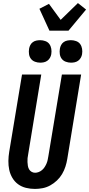

<svg xmlns="http://www.w3.org/2000/svg" viewBox="-20 -1219 579 1247"><path d="M207 8Q177 8 148.5 1Q120 -6 97.5 -22.5Q75 -39 60.5 -63.5Q46 -88 40 -116Q34 -144 34.5 -174Q35 -204 40 -234L123 -735H248L163 -217Q160 -204 159 -191.5Q158 -179 158.5 -166.5Q159 -154 161 -142Q163 -130 168.5 -120Q174 -110 184.5 -103.5Q195 -97 208 -97Q219 -97 231 -101.5Q243 -106 253 -114.5Q263 -123 270 -134Q277 -145 282 -156.5Q287 -168 289.5 -180Q292 -192 294 -204L382 -735H507L417 -187Q413 -162 405 -137Q397 -112 383.5 -89Q370 -66 350 -47Q330 -28 306.5 -15Q283 -2 257.5 3Q232 8 207 8ZM441 -812Q424 -812 407.5 -818Q391 -824 381 -837Q371 -850 368.5 -867.5Q366 -885 369 -903Q371 -915 377 -926.5Q383 -938 393.5 -945.5Q404 -953 416.5 -955.5Q429 -958 441 -958Q458 -958 474.5 -952Q491 -946 500.5 -933Q510 -920 513 -902.5Q516 -885 513 -867Q511 -855 504.5 -843.5Q498 -832 487.5 -824.5Q477 -817 465 -814.5Q453 -812 441 -812ZM241 -812Q224 -812 207.5 -818Q191 -824 181 -837Q171 -850 168.5 -867.5Q166 -885 169 -903Q171 -915 177 -926.5Q183 -938 193.5 -945.5Q204 -953 216.5 -955.5Q229 -958 241 -958Q258 -958 274.5 -952Q291 -946 300.5 -933Q310 -920 313 -902.5Q316 -885 313 -867Q311 -855 304.5 -843.5Q298 -832 287.5 -824.5Q277 -817 265 -814.5Q253 -812 241 -812ZM301 -1020 236 -1162 298 -1194 374 -1090 486 -1199 539 -1157 425 -1020Z"/></svg>

Font: Iosevka Extrabold Oblique
Style: Regular
Weight: 800
Italic angle: -9°
Monospace: yes
Designer: Belleve Invis
Foundry: Belleve Invis
Version: Version 32.5.0; ttfautohint (v1.8.4)